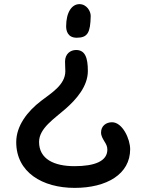

<svg xmlns="http://www.w3.org/2000/svg" viewBox="-20 -788 701 924"><path d="M346.2 -547.4C318.4 -547.4 293 -528.3 293 -491.7C293 -473.6 294.4 -459.5 294.4 -445.3C294.4 -379.4 225.6 -339.4 178.7 -303.2C111.3 -252 58.1 -182.1 58.1 -104C58.1 41 183.6 116.2 339.4 116.2C493.2 116.2 606.4 50.3 606.4 -69.8C606.4 -118.7 569.8 -199.7 519 -199.7C490.2 -199.7 466.3 -181.6 466.3 -150.4C466.3 -133.8 474.6 -121.1 481.9 -108.4C491.2 -93.8 496.6 -83.5 496.6 -67.9C496.6 -12.2 435.5 11.7 338.4 11.7C240.2 11.7 168 -22.5 168 -105C168 -170.9 241.7 -216.8 295.4 -264.2C347.2 -309.6 402.8 -372.6 402.8 -446.3C402.8 -510.3 389.6 -547.4 346.2 -547.4ZM416.5 -710.9C417 -733.4 397.5 -768.1 362.3 -768.1C325.7 -768.1 298.3 -729 298.3 -661.1C298.3 -642.6 304.2 -606.4 349.1 -606.4C401.9 -606.4 415 -630.9 416.5 -710.9Z"/></svg>

Font: Autour One
Style: Regular
Weight: 400
Designer: Eben Sorkin
Foundry: Eben Sorkin
Version: Version 1.002